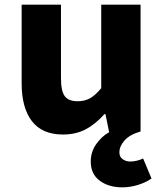

<svg xmlns="http://www.w3.org/2000/svg" viewBox="-20 -565 702 825"><path d="M370 129Q370 87 394 53.5Q418 20 449 3L433 -75H429Q391 -32 348.5 -9.5Q306 13 251 13Q161 13 117 -44.5Q73 -102 73 -207V-545H242V-230Q242 -173 258.5 -151.5Q275 -130 313 -130Q344 -130 366.5 -142.5Q389 -155 415 -186V-545H584V0Q538 13 515.5 38Q493 63 493 90Q493 109 507 119Q521 129 540 129Q567 129 595 116L631 202Q607 219 573 229.5Q539 240 506 240Q447 240 408.5 211.5Q370 183 370 129Z"/></svg>

Font: Nebula Sans Bold
Style: Regular
Weight: 700
Designer: Paul D. Hunt for Adobe (as Source Sans)
Foundry: Nebula Entertainment & Broadcasting LLC
Version: Version 1.010